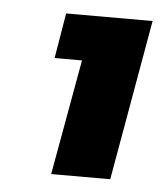

<svg xmlns="http://www.w3.org/2000/svg" viewBox="-36 -737 355 419"><g transform="rotate(5 141.0 -528.0)"><path d="M90.8 -352.1 136.2 -605H76.2L92.8 -704.1H282.2L220.2 -352.1Z"/></g></svg>

Font: SVN-Poppins
Style: Bold Italic
Weight: 700
Italic angle: -10°
Designer: Ninad Kale (Devanagari), Jonny Pinhorn (Latin)
Foundry: Indian Type Foundry
Version: Version 3.002 2017